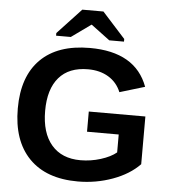

<svg xmlns="http://www.w3.org/2000/svg" viewBox="-60 -950 897 1014"><g transform="rotate(5 389.0 -443.0)"><path d="M394 -103Q449 -103 501.5 -119.5Q554 -136 584 -161V-256H416V-363H716V-110Q662 -54 574 -22Q486 10 390 10Q222 10 131.5 -83Q41 -176 41 -347Q41 -517 132 -607.5Q223 -698 393 -698Q635 -698 701 -519L568 -479Q547 -530 501.5 -557.5Q456 -585 393 -585Q292 -585 239 -523.5Q186 -462 186 -347Q186 -230 240.5 -166.5Q295 -103 394 -103ZM447 -896 569 -761V-747H491L392 -821H390L287 -747H209V-761L335 -896Z"/></g></svg>

Font: Libra Sans
Style: Bold
Weight: 700
Foundry: Context Ltd
Version: Version 1.000